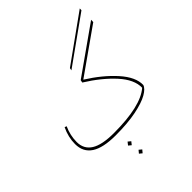

<svg xmlns="http://www.w3.org/2000/svg" viewBox="-296 -1036 1460 1460"><g transform="rotate(-45 434.0 -305.5)"><path d="M817 -845 440 -576 444 -596 818 -864ZM437 -473 818 -742 817 -718 454 -462Q583 -381 666.5 -287.5Q750 -194 748 -111Q739 -81 690 -53Q641 -25 549.5 -6.5Q458 12 329 12Q194 12 128.5 -31Q63 -74 63 -160Q63 -234 98 -307L114 -301Q83 -233 83 -162Q83 -86 143.5 -48Q204 -10 331 -10Q621 -10 727 -102Q729 -188 646 -279.5Q563 -371 433 -452ZM340 133 359 109 381 127 362 151ZM355 235 374 212 396 230 377 253Z"/></g></svg>

Font: FiraGO Thin
Style: Italic
Weight: 100
Italic angle: -8°
Designer: bBox Type GmbH
Foundry: bBox Type GmbH
Version: Version 1.001